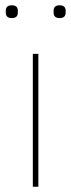

<svg xmlns="http://www.w3.org/2000/svg" viewBox="-20 -711 271 731"><path d="M2 -663.1V-669.9Q2 -690.9 24.9 -690.9Q47.9 -690.9 47.9 -669.9V-663.1Q47.9 -642.1 24.9 -642.1Q2 -642.1 2 -663.1ZM184.1 -663.1V-669.9Q184.1 -690.9 207 -690.9Q230 -690.9 230 -669.9V-663.1Q230 -642.1 207 -642.1Q184.1 -642.1 184.1 -663.1ZM105 0V-505.9H126V0Z"/></svg>

Font: Anuphan Thin
Style: Regular
Weight: 250
Designer: Mike Abbink, Paul van der Laan, Pieter van Rosmalen, Mint Tantisuwanna
Foundry: Bold Monday; Cadson Demak
Version: Version 3.002;hotconv 1.0.109;makeotfexe 2.5.65596